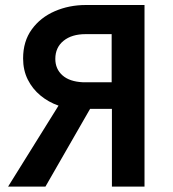

<svg xmlns="http://www.w3.org/2000/svg" viewBox="-20 -726 674 748"><path d="M543 1H416V-302H331L157 1H11.5L208 -314.5Q169 -328 137.8 -353.8Q106.5 -379.5 88.2 -416Q70 -452.5 70 -498.5Q70 -565 103.8 -611.5Q137.5 -658 193.2 -682.2Q249 -706.5 314.5 -706.5H543ZM415 -405.5V-593H313.5Q259.5 -593 227.5 -567Q195.5 -541 195.5 -496.5Q195.5 -457.5 223 -432.8Q250.5 -408 303 -405.5Z"/></svg>

Font: Acari Sans
Style: Bold
Weight: 700
Designer: Alfredo Marco Pradil and Stefan Peev (font) & Cristiano Sobral (main changes)
Foundry: Alfredo Marco Pradil and Stefan Peev (font) & Cristiano Sobral (main changes)
Version: Version 1.063; ttfautohint (v1.8.3)